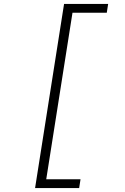

<svg xmlns="http://www.w3.org/2000/svg" viewBox="-20 -850 640 980"><path d="M159 110 307 -830H532L525 -785H350L216 65H391L384 110Z"/></svg>

Font: NKDuy Mono Thin
Style: Italic
Weight: 100
Italic angle: -9°
Monospace: yes
Designer: NKDuy
Foundry: NKDuy
Version: Version 2.251; ttfautohint (v1.8.4.7-5d5b)